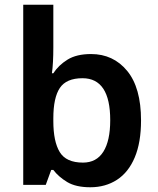

<svg xmlns="http://www.w3.org/2000/svg" viewBox="-20 -780 666 810"><path d="M361 10Q300 10 263.5 -12Q227 -34 205 -63H196L173 0H78V-760H205V-580Q205 -548 203.5 -519.5Q202 -491 199 -471H205Q227 -505 265 -528.5Q303 -552 364 -552Q458 -552 516.5 -481Q575 -410 575 -272Q575 -179 548.5 -116Q522 -53 473.5 -21.5Q425 10 361 10ZM330 -94Q387 -94 416 -140Q445 -186 445 -273Q445 -450 328 -450Q260 -450 232.5 -409Q205 -368 205 -281V-269Q205 -183 232 -138.5Q259 -94 330 -94Z"/></svg>

Font: Noto Sans Symbols SemiBold
Style: Regular
Weight: 600
Version: Version 2.002